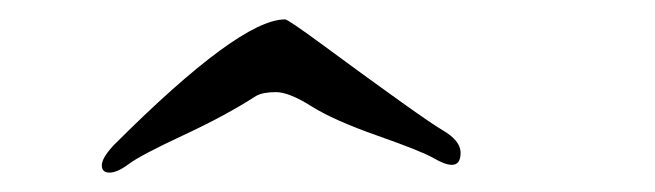

<svg xmlns="http://www.w3.org/2000/svg" viewBox="-20 -574 675 198"><path d="M97 -424Q227 -554 274 -554Q277 -554 311 -529Q417 -451 436 -440Q455 -429 455 -416.5Q455 -404 446 -404Q439 -404 427 -411Q415 -418 369.5 -434Q324 -450 301 -464.5Q278 -479 264.5 -479Q251 -479 244 -475Q213 -455 169 -434.5Q125 -414 113 -405Q101 -396 93 -396Q85 -396 85 -403.5Q85 -411 97 -424Z"/></svg>

Font: Ruge Boogie
Style: Regular
Weight: 400
Version: Version 1.003